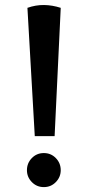

<svg xmlns="http://www.w3.org/2000/svg" viewBox="-20 -750 360 784"><path d="M92 -718 122 -194H203L228 -718Q194 -729 160 -729.5Q126 -730 92 -718ZM159 14Q130 14 110 -6.5Q90 -27 90 -55Q90 -84 110 -104.5Q130 -125 159 -125Q188 -125 208 -104.5Q228 -84 228 -55Q228 -27 208 -6.5Q188 14 159 14Z"/></svg>

Font: Arima SemiBold
Style: Regular
Weight: 600
Designer: Joana Correia and Natanael Gama
Foundry: NDISCOVER
Version: Version 1.101;gftools[0.9.23]